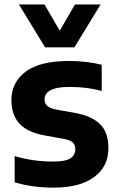

<svg xmlns="http://www.w3.org/2000/svg" viewBox="-20 -828 529 858"><path d="M220 10.5Q173 10.5 128.8 4.5Q84.5 -1.5 45.5 -13.5V-130.5Q85 -118.5 129 -112.2Q173 -106 218 -106Q272 -106 294.2 -120.2Q316.5 -134.5 316.5 -160Q316.5 -180.5 305.5 -191Q294.5 -201.5 267 -207L178 -223Q101 -237.5 66 -276.5Q31 -315.5 31 -381Q31 -459.5 94.2 -507.5Q157.5 -555.5 288.5 -555.5Q328.5 -555.5 366.2 -551Q404 -546.5 434.5 -538.5V-421.5Q402.5 -430.5 366.5 -435Q330.5 -439.5 293 -439.5Q247.5 -439.5 223 -431.8Q198.5 -424 188.8 -411.5Q179 -399 179 -384.5Q179 -367 190 -356Q201 -345 228 -339L317 -323Q390 -309.5 427.2 -273.2Q464.5 -237 464.5 -165.5Q464.5 -84 400.8 -36.8Q337 10.5 220 10.5ZM181.5 -616.5 64.5 -808H179L259 -670H235L315 -808H429.5L312.5 -616.5Z"/></svg>

Font: Encode Sans Condensed Thin
Style: Bold
Weight: 700
Version: Version 3.002